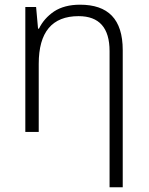

<svg xmlns="http://www.w3.org/2000/svg" viewBox="-20 -562 636 818"><path d="M502.9 235.8V-348.1C502.9 -481.4 439.9 -542 320.8 -542C276.4 -542 239.3 -532.2 210.4 -513.2C181.6 -493.7 160.2 -469.2 146 -439.9H142.1L133.8 -532.2H87.9V0H145V-290C145 -425.3 201.7 -493.2 314.9 -493.2C402.8 -493.2 446.8 -443.4 446.8 -344.2V235.8Z"/></svg>

Font: Noto Reveo Sans
Style: Regular
Weight: 300
Designer: Monotype Design Team
Foundry: Monotype Imaging Inc.
Version: Version 2.007